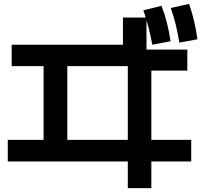

<svg xmlns="http://www.w3.org/2000/svg" viewBox="-20 -875 1040 987"><path d="M637 92V-45H20V-156H204V-535H40V-645H612V-785H733V-620H943V-512H758V-156H963V-45H758V92ZM326 -156H637V-535H326ZM763 -645Q754 -693 743 -736Q732 -779 717 -822L810 -845Q827 -802 838 -758Q849 -714 857 -663ZM902 -656Q894 -705 883.5 -748Q873 -791 858 -834L952 -855Q967 -812 977.5 -767.5Q988 -723 995 -673Z"/></svg>

Font: M PLUS 2 SemiBold
Style: Regular
Weight: 600
Designer: Coji Morishita
Foundry: UNDERFOREST DESIGN
Version: Version 1.001